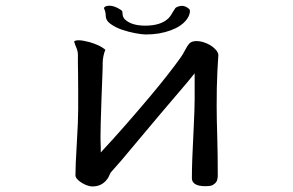

<svg xmlns="http://www.w3.org/2000/svg" viewBox="-20 -613 1040 681"><path d="M754.4 -418Q754.4 -423.8 749.5 -431.6L742.2 -439.9Q728 -454.6 703.1 -462.9Q689.5 -467.3 675.8 -467.3Q668.9 -467.3 663.6 -465.6Q658.2 -463.9 656 -462.2Q653.8 -460.4 651.9 -459Q647 -453.6 642.6 -446.3Q638.2 -439 635.3 -433.1Q628.9 -420.4 619.1 -406.7Q609.4 -393.1 598.1 -378.2Q586.9 -363.3 572.3 -344.7Q521.5 -279.8 427.7 -172.4Q387.2 -126 337.4 -72.3V-90.8Q337.4 -98.1 336.9 -105.5Q336.4 -112.8 336.4 -122.1Q336.4 -161.1 339.8 -257.3Q343.8 -356.9 344 -369.6Q344.2 -382.3 344.2 -389.6Q344.2 -400.9 346.9 -414.3Q349.6 -427.7 353.5 -435.5Q353 -437.5 350.1 -439.5Q331.1 -454.1 296.4 -463.9Q272.5 -470.2 258.3 -470.2Q250 -470.2 245.1 -467.8Q243.2 -467.3 243.2 -466.1Q243.2 -464.8 244.1 -461.9Q246.1 -454.6 251.2 -442.9Q256.3 -431.2 256.3 -418V-388.7Q256.3 -373 256.8 -356.4Q257.3 -328.1 257.3 -297.4V-223.6Q257.3 -184.1 252.4 -104.5Q247.6 -25.4 247.6 8.8Q247.6 16.6 256.8 25.4Q262.2 30.8 270.8 35.9Q279.3 41 287.1 43.9Q299.3 48.3 305.7 48.3Q325.2 48.3 337.4 42Q347.7 36.6 354 29.8Q363.3 20 366.7 11.2Q371.1 0.5 373.5 -2Q401.9 -32.7 465.3 -109.4Q537.6 -195.3 549.8 -210L588.9 -255.9Q638.7 -314 645 -321.8Q651.4 -329.6 670.4 -353V-260.7Q670.4 -228.5 667 -159.9Q663.6 -91.3 662.1 -52.5Q660.6 -13.7 660.6 17.6V19.5Q660.6 31.2 670.4 38.6Q682.1 47.4 708 47.4Q724.1 47.4 730.5 44.9Q740.7 41 747.1 32.2Q751.5 25.9 752.4 11.7Q752.4 -66.4 750.5 -130.4Q748.5 -194.3 748.5 -236.3Q748.5 -278.3 749 -301.3Q750.5 -363.8 754.4 -416.5Q754.4 -417.5 754.4 -418ZM362.3 -592.3Q355 -591.8 350.6 -587.4Q348.6 -585.4 348.6 -585Q348.6 -583.5 350.1 -580.6Q355 -569.8 355 -557.1Q355 -541 370.6 -529.3Q388.2 -516.1 412.1 -507.8Q436.5 -499.5 460.7 -495.1Q484.9 -490.7 497.1 -490.7Q545.9 -490.7 585.4 -505.4Q622.6 -519 641.1 -542.5Q652.8 -557.1 653.8 -573.2Q653.8 -578.6 650.4 -581.5Q638.2 -592.3 625 -592.3Q620.1 -592.3 612.8 -590.1Q605.5 -587.9 602.1 -584.5Q600.6 -583 594.2 -572.3Q586.9 -559.6 583.5 -555.2Q580.1 -550.8 578.1 -548.8Q551.3 -522 495.1 -522Q446.8 -522 423.3 -543.9Q414.6 -552.7 414.6 -565.4Q414.6 -569.3 413.6 -573.2Q412.6 -575.2 406.2 -579.6Q384.8 -592.8 367.7 -592.8Q364.7 -592.8 362.3 -592.3Z"/></svg>

Font: Bakudai
Style: ExtraLight
Weight: 200
Version: Version 1.48